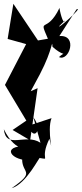

<svg xmlns="http://www.w3.org/2000/svg" viewBox="-35 -636 428 1006"><path d="M306 -529C296 -497 275 -592 277 -595C209 -453 164 -553 216 -433L164 -424L35 -616L5 -432L102 -405L-9 -191L103 -4L31 45L123 99L162 -174L126 -158L174 -247C245 -383 236 -435 240 -391C335 -305 341 -398 274 -337C327 -311 375 -455 276 -447L366 -587C408 -606 251 -468 278 -502ZM81 199C81 276 155 260 26 350C104 328 174 179 174 192C233 201 170 201 224 91C250 198 209 48 235 -17L117 22C134 105 195 52 140 -21L177 112C98 60 -3 150 -15 41C53 178 123 137 130 131C-30 117 9 200 112 204Z"/></svg>

Font: Asimov Silicon
Style: Regular
Weight: 400
Designer: Google
Version: Version 2.000980; 2014